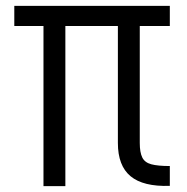

<svg xmlns="http://www.w3.org/2000/svg" viewBox="-20 -638 640 658"><path d="M562 -1Q471 2 427.5 -34Q384 -70 384 -148V-618H562V-549H29V-618H562V-549H459V-148Q459 -116 467.5 -98.5Q476 -81 498.5 -75Q521 -69 562 -69ZM129 0V-593H204V0Z"/></svg>

Font: Victor Mono
Style: Regular
Weight: 400
Monospace: yes
Designer: Rune Bjørnerås
Version: Version 1.561;gftools[0.9.30]